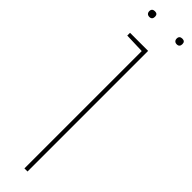

<svg xmlns="http://www.w3.org/2000/svg" viewBox="-294 -812 788 788"><g transform="rotate(45 100.0 -417.5)"><path d="M25 -835Q17 -835 12.5 -831Q8 -827 8 -819Q8 -811 12.5 -806.5Q17 -802 25 -802Q33 -802 37 -806.5Q41 -811 41 -819Q41 -827 37 -831Q33 -835 25 -835ZM184 -835Q176 -835 171.5 -831Q167 -827 167 -819Q167 -811 171.5 -806.5Q176 -802 184 -802Q192 -802 196 -806.5Q200 -811 200 -819Q200 -827 196 -831Q192 -835 184 -835ZM15 -684 102 -681V0H120V-700H15Z"/></g></svg>

Font: Advent Pro Thin
Style: Regular
Weight: 250
Version: Version 3.000